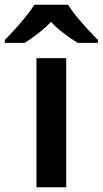

<svg xmlns="http://www.w3.org/2000/svg" viewBox="-72 -786 431 806"><path d="M206 0H81V-542H206ZM214 -766Q227 -744 249.5 -716.5Q272 -689 296.5 -663Q321 -637 339 -618V-606H254Q228 -622 198 -644.5Q168 -667 142 -694Q116 -667 87 -645Q58 -623 32 -606H-52V-618Q-33 -637 -9.5 -663Q14 -689 36.5 -716.5Q59 -744 72 -766Z"/></svg>

Font: Noto Sans Medefaidrin SemiBold
Style: Regular
Weight: 600
Designer: Dalton Maag Ltd
Foundry: Dalton Maag Ltd
Version: Version 1.002; ttfautohint (v1.8.4.7-5d5b)